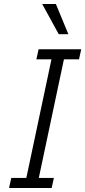

<svg xmlns="http://www.w3.org/2000/svg" viewBox="-20 -935 424 955"><path d="M25 0 36 -50H111L236 -640H161L172 -690H384L373 -640H298L173 -50H248L237 0ZM190 -915H258L320 -765H272Z"/></svg>

Font: Radio Canada Condensed Light
Style: Italic
Weight: 300
Width: 3
Italic angle: -12°
Designer: Charles Daoud, Etienne Aubert Bonn, Alexandre Saumier Demers, Jacques Le Bailly
Foundry: Radio-Canada
Version: Version 2.104; ttfautohint (v1.8.4.7-5d5b);gftools[0.9.28.de